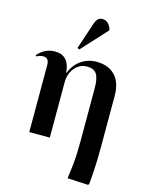

<svg xmlns="http://www.w3.org/2000/svg" viewBox="-146 -883 907 1192"><g transform="rotate(15 308.0 -287.0)"><path d="M539 222 407 215Q414 162 418 125Q422 88 423.5 51.5Q425 15 425 -34V-368Q425 -432 407 -459Q389 -486 346 -486Q298 -486 266.5 -448.5Q235 -411 235 -354V0H103V-431Q103 -477 66 -477Q45 -477 23 -465L18 -472Q64 -525 129 -525Q220 -525 229 -416H232Q252 -469 295.5 -499.5Q339 -530 395 -530Q472 -530 514.5 -484.5Q557 -439 557 -355V-33Q557 15 556 54Q555 93 552.5 131.5Q550 170 546 216ZM270 -576 257 -582 312 -747Q321 -774 332 -785Q343 -796 361 -796Q400 -796 419 -746V-738Z"/></g></svg>

Font: Literata 72pt SemiBold
Style: Regular
Weight: 600
Designer: Latin by Veronika Burian and Jose Scaglione. Greek by Irene Vlachou. Cyrillic by Vera Evstafieva.
Foundry: TypeTogether
Version: Version 3.002